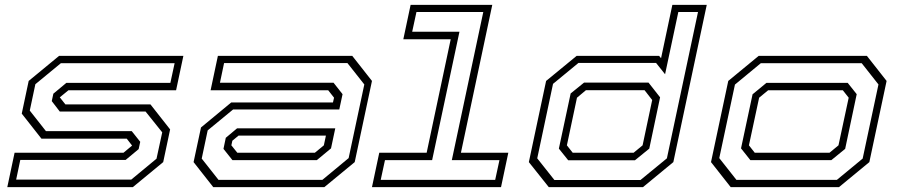

<svg xmlns="http://www.w3.org/2000/svg" viewBox="-20 -770 3695 790"><path d="M10 0 40 -141.5H488L523.5 -171L501.5 -199.5H150.5L69.5 -302.5L98 -437L223 -540H734.5L704.5 -398.5H261.5L226 -369.5L249 -340.5H599L680 -237.5L651.5 -103L526.5 0ZM46.5 -31H520L624 -117L647.5 -225.5L579 -311H226L193 -354L199.5 -384.5L253 -429H681L698.5 -510H230.5L125.5 -423.5L102.5 -315L169 -230.5H522L557 -186.5L550.5 -156.5L497 -112H63.5Z M857.5 0 776.5 -103 807 -245.5 931.5 -348.5H1350L1354.5 -368L1330.5 -398.5H846.5L876.5 -540H1429.5L1510.5 -437L1439.5 -103L1314.5 0ZM879 -30H1306.5L1414.5 -119.5L1479 -422.5L1409.5 -510.5H902L885 -429.5H1352.5L1389.5 -382.5L1376 -319.5H939L834.5 -233.5L810 -117.5ZM936.5 -111 899.5 -157.5 909 -203 955.5 -242H1359.5L1342 -159.5L1283.5 -111ZM956.5 -141.5H1275.5L1312.5 -172L1321 -212H961.5L936 -191L932 -172Z M1510.5 0 1540.5 -141.5H1735.5L1834.5 -608.5H1639.5L1669.5 -750H2005.5L1876.5 -141.5H2071.5L2041.5 0ZM1546.5 -30H2017.5L2035 -111H1839L1968.5 -720.5H1693.5L1676 -639.5H1870.5L1758 -111H1564Z M2625.5 0H2238L2156 -103L2227 -437L2352.5 -540H2692L2700 -530.5L2746.5 -750H2888L2750.5 -103ZM2615.5 -29.5 2724 -118.5 2852 -720.5H2771L2716.5 -464.5L2679.5 -511H2360L2255.5 -425L2190.5 -118.5L2261 -29.5ZM2592.5 -110.5H2318L2279.5 -158.5L2328 -385.5L2383 -430H2648.5L2696 -369.5L2651.5 -158.5ZM2587 -141.5 2624 -172 2663.5 -358.5 2632 -399H2391L2354 -368L2312.5 -172L2336.5 -141.5Z M2986.5 0 2905.5 -103 2976.5 -437 3101.5 -540H3547L3628 -437L3557 -103L3432 0ZM3010 -30H3423.5L3529.5 -117.5L3594.5 -422.5L3525.5 -510H3110.5L3004 -422L2939.5 -119.5ZM3067.5 -111 3029 -159.5 3076.5 -382 3133.5 -429H3468L3505 -382.5L3457.5 -157.5L3400.5 -111ZM3085.5 -141.5H3393L3430 -172L3472 -368L3448 -398.5H3140.5L3103.5 -368L3061.5 -172Z"/></svg>

Font: Tourney Expanded Light
Style: Italic
Weight: 300
Width: 7
Italic angle: -12°
Designer: Tyler Finck
Foundry: Etcetera Type Co
Version: Version 1.010; ttfautohint (v1.8.3)